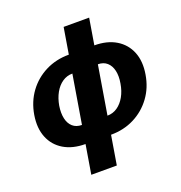

<svg xmlns="http://www.w3.org/2000/svg" viewBox="-161 -865 1134 1205"><g transform="rotate(-20 406.5 -262.0)"><path d="M274.9 10.3Q189.5 10.3 130.6 -25.1Q71.8 -60.5 46.4 -123.8Q21 -187 34.7 -271Q48.8 -355.5 95.2 -418.7Q141.6 -481.9 211.9 -517.3Q282.2 -552.7 367.7 -552.7H538.1Q623.5 -552.7 682.1 -517.3Q740.7 -481.9 766.4 -418.7Q792 -355.5 777.8 -271Q764.2 -187 717.5 -123.8Q670.9 -60.5 600.8 -25.1Q530.8 10.3 445.3 10.3ZM294.4 -109.9H464.8Q502 -109.9 532 -130.6Q562 -151.4 582.5 -187.7Q603 -224.1 610.8 -272Q619.1 -319.3 610.8 -355.7Q602.5 -392.1 579.1 -412.8Q555.7 -433.6 518.6 -433.6H348.1Q311 -433.6 280.8 -412.8Q250.5 -392.1 230.2 -355.7Q210 -319.3 201.7 -272Q194.3 -224.1 202.4 -187.7Q210.4 -151.4 233.9 -130.6Q257.3 -109.9 294.4 -109.9ZM242.7 204.1 397 -727.5H567.4L413.1 204.1Z"/></g></svg>

Font: Inter ExtraBold
Style: Italic
Weight: 800
Italic angle: -9.3988°
Designer: Rasmus Andersson
Foundry: rsms
Version: Version 4.001;git-66647c0bb